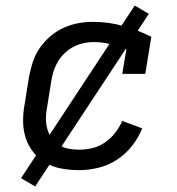

<svg xmlns="http://www.w3.org/2000/svg" viewBox="-20 -607 640 694"><path d="M266 8Q234 8 203 2.5Q172 -3 146.5 -17.5Q121 -32 102 -55Q83 -78 73.5 -106.5Q64 -135 63.5 -166.5Q63 -198 69 -230L85 -330Q90 -356 98.5 -382.5Q107 -409 123 -432.5Q139 -456 161 -475Q183 -494 209 -506Q235 -518 262 -523Q289 -528 316 -528Q373 -528 426 -513Q479 -498 527 -474L505 -340H422L437 -430Q409 -440 379 -447.5Q349 -455 318 -455Q300 -455 282 -451Q264 -447 247 -438.5Q230 -430 215.5 -416.5Q201 -403 191 -387Q181 -371 175 -353.5Q169 -336 166 -318L150 -218Q146 -198 146 -178.5Q146 -159 151 -141Q156 -123 166.5 -108Q177 -93 193 -83Q209 -73 228 -69.5Q247 -66 266 -66Q290 -66 313.5 -71.5Q337 -77 358.5 -91.5Q380 -106 396 -126.5Q412 -147 422 -170L494 -143Q481 -110 457.5 -80Q434 -50 402.5 -29.5Q371 -9 335.5 -0.5Q300 8 266 8ZM107 67 56 37 467 -587 518 -557Z"/></svg>

Font: Iosevka Etoile
Style: Italic
Weight: 400
Italic angle: -9°
Designer: Belleve Invis
Foundry: Belleve Invis
Version: Version 22.1.2; ttfautohint (v1.8.4)